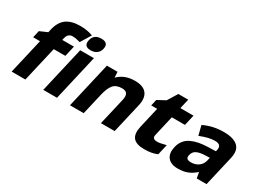

<svg xmlns="http://www.w3.org/2000/svg" viewBox="-52 -1371 2626 1987"><g transform="rotate(30 1261.0 -377.5)"><path d="M552 -618Q505 -632 468 -632Q413 -632 398 -572L392 -546H531L502 -419H363L266 0H102L199 -419H117L136 -503L227 -543L235 -578Q257 -676 317.5 -720.5Q378 -765 482 -765Q563 -765 626 -742L634 -739L559 -616ZM737 -760Q826 -760 808 -680Q799 -641 770 -620Q741 -599 700 -599Q613 -599 631 -680Q649 -760 737 -760ZM770 -546 644 0H480L606 -546Z M1056 -478Q1131 -556 1257 -556Q1357 -556 1397.5 -503.5Q1438 -451 1415 -354L1333 0H1169L1242 -315Q1255 -368 1241 -395Q1227 -422 1179 -422Q1110 -422 1076 -381.5Q1042 -341 1022 -255L963 0H799L925 -546H1052Z M1774 -419 1718 -176Q1706 -124 1767 -124Q1801 -124 1863 -141L1873 -144L1844 -18L1840 -16Q1779 10 1691 10Q1592 10 1556.5 -35.5Q1521 -81 1542 -172L1599 -419H1528L1545 -494L1640 -545L1712 -662H1830L1803 -546H1960L1931 -419Z M2086 -507Q2192 -557 2319 -557Q2434 -557 2486 -509.5Q2538 -462 2515 -362L2431 0H2314L2301 -70Q2253 -28 2208 -10Q2159 10 2092 10Q2007 10 1970 -37Q1933 -84 1952 -165Q1963 -214 1990 -248Q2017 -282 2058 -301Q2099 -320 2145 -329Q2191 -338 2251 -340L2345 -343L2349 -359Q2367 -432 2284 -432Q2213 -432 2116 -393L2108 -390L2079 -504ZM2124 -170Q2117 -141 2130 -127.5Q2143 -114 2179 -114Q2230 -114 2267.5 -141.5Q2305 -169 2316 -216L2324 -253L2270 -251Q2207 -249 2170.5 -231.5Q2134 -214 2124 -170Z"/></g></svg>

Font: Passageway
Style: BdIt
Weight: 700
Foundry: Ascender Corporation
Version: Version 1.11